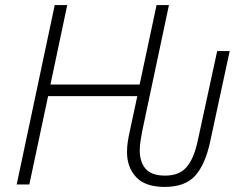

<svg xmlns="http://www.w3.org/2000/svg" viewBox="-20 -734 963 764"><path d="M634.8 9.8Q558.1 9.8 521.7 -29.3Q485.4 -68.4 485.4 -128.9Q485.4 -149.4 488.5 -170.2Q491.7 -190.9 495.6 -208L526.4 -351.6H171.4L96.7 0H46.4L197.8 -713.9H247.6L180.7 -397.5H535.6L603 -713.9H652.3L545.4 -210Q542.5 -193.4 539.3 -173.8Q536.1 -154.3 536.1 -136.2Q536.1 -88.9 559.8 -62Q583.5 -35.2 637.7 -35.2Q692.9 -35.2 722.2 -68.8Q751.5 -102.5 766.6 -172.9L844.2 -530.8H894L816.4 -170.9Q796.9 -79.6 756.8 -34.9Q716.8 9.8 634.8 9.8Z"/></svg>

Font: Open Sans Light
Style: Italic
Weight: 300
Italic angle: -12°
Designer: Monotype Design Team
Foundry: Monotype Imaging Inc.
Version: Version 3.003; ttfautohint (v1.8.4)